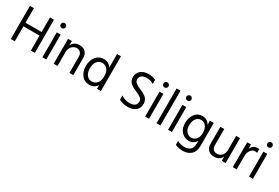

<svg xmlns="http://www.w3.org/2000/svg" viewBox="85 -1954 4909 3383"><g transform="rotate(30 2540.0 -263.0)"><path d="M566 0H485V-305H158V0H77V-674H158V-378H485V-674H566Z M799 0H720V-507H799ZM796 -703Q811 -688 811 -666Q811 -644 796 -629.5Q781 -615 759 -615Q737 -615 722.5 -629.5Q708 -644 708 -666Q708 -688 722.5 -703Q737 -718 759 -718Q781 -718 796 -703Z M1349 0H1270V-328Q1270 -384 1241.5 -413.5Q1213 -443 1167 -443Q1110 -443 1068.5 -399Q1027 -355 1027 -277V0H949V-507H1027V-419Q1072 -514 1187 -514Q1261 -514 1305 -469Q1349 -424 1349 -349Z M1541 -248Q1541 -166 1581 -115Q1621 -64 1682 -64Q1744 -64 1787.5 -110Q1831 -156 1831 -257Q1831 -353 1786 -398Q1741 -443 1687 -443Q1624 -443 1582.5 -392.5Q1541 -342 1541 -248ZM1910 0H1831V-75Q1777 8 1675 8Q1574 8 1516.5 -67Q1459 -142 1459 -249Q1459 -368 1520 -441.5Q1581 -515 1677 -515Q1776 -515 1831 -430V-707H1910Z M2676 -179Q2676 -90 2615 -41.5Q2554 7 2458 7Q2352 7 2278 -36V-123Q2351 -68 2456 -68Q2519 -68 2555 -96Q2591 -124 2591 -177Q2591 -199 2582.5 -216.5Q2574 -234 2554.5 -248.5Q2535 -263 2517.5 -272.5Q2500 -282 2470 -296Q2464 -299 2452 -304Q2409 -323 2386.5 -335Q2364 -347 2333.5 -370.5Q2303 -394 2289 -425Q2275 -456 2275 -497Q2275 -583 2336.5 -631.5Q2398 -680 2491 -680Q2578 -680 2639 -649V-564Q2578 -604 2493 -604Q2432 -604 2396 -575.5Q2360 -547 2360 -501Q2360 -477 2369.5 -458Q2379 -439 2403 -422.5Q2427 -406 2444 -397.5Q2461 -389 2497 -373Q2531 -358 2549 -349.5Q2567 -341 2595.5 -322.5Q2624 -304 2638.5 -286.5Q2653 -269 2664.5 -240.5Q2676 -212 2676 -179Z M2889 0H2810V-507H2889ZM2886 -703Q2901 -688 2901 -666Q2901 -644 2886 -629.5Q2871 -615 2849 -615Q2827 -615 2812.5 -629.5Q2798 -644 2798 -666Q2798 -688 2812.5 -703Q2827 -718 2849 -718Q2871 -718 2886 -703Z M3122 0H3043V-707H3122Z M3355 0H3276V-507H3355ZM3352 -703Q3367 -688 3367 -666Q3367 -644 3352 -629.5Q3337 -615 3315 -615Q3293 -615 3278.5 -629.5Q3264 -644 3264 -666Q3264 -688 3278.5 -703Q3293 -718 3315 -718Q3337 -718 3352 -703Z M3914 -41Q3914 75 3850 133.5Q3786 192 3685 192Q3593 192 3528 161V82Q3592 119 3678 119Q3751 119 3793 80Q3835 41 3835 -42V-99Q3785 -13 3686 -13Q3599 -13 3537.5 -77Q3476 -141 3476 -255Q3476 -368 3533 -441Q3590 -514 3682 -514Q3786 -514 3835 -423V-507H3914ZM3558 -257Q3558 -172 3600 -127.5Q3642 -83 3695 -83Q3750 -83 3792.5 -125.5Q3835 -168 3835 -252Q3835 -349 3794 -396Q3753 -443 3699 -443Q3634 -443 3596 -391.5Q3558 -340 3558 -257Z M4448 0H4369V-88Q4329 6 4210 6Q4135 6 4091.5 -38.5Q4048 -83 4048 -158V-507H4127V-178Q4127 -123 4155 -94Q4183 -65 4231 -65Q4294 -65 4331.5 -109Q4369 -153 4369 -228V-507H4448Z M4672 0H4593L4594 -507H4672V-418Q4712 -512 4810 -512Q4828 -512 4838 -510V-432Q4817 -439 4795 -439Q4742 -439 4707 -390Q4672 -341 4672 -277Z M5003 0H4924V-507H5003ZM5000 -703Q5015 -688 5015 -666Q5015 -644 5000 -629.5Q4985 -615 4963 -615Q4941 -615 4926.5 -629.5Q4912 -644 4912 -666Q4912 -688 4926.5 -703Q4941 -718 4963 -718Q4985 -718 5000 -703Z"/></g></svg>

Font: Hind Siliguri
Style: Regular
Weight: 400
Designer: Jyotish Sonowal
Foundry: Indian Type Foundry
Version: Version 1.001;PS 1.0;hotconv 1.0.86;makeotf.lib2.5.63406; tt